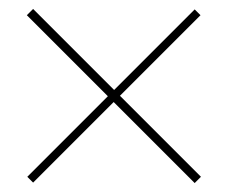

<svg xmlns="http://www.w3.org/2000/svg" viewBox="-20 -594 509 429"><path d="M40 -560 54 -574 429 -199 415 -185ZM54 -186 41 -199 415 -573 428 -560Z"/></svg>

Font: Poppins Devanagari Thin
Style: Regular
Weight: 100
Designer: Ninad Kale (Devanagari), Jonny Pinhorn (Latin)
Foundry: Indian Type Foundry
Version: 4.005